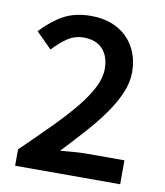

<svg xmlns="http://www.w3.org/2000/svg" viewBox="-76 -711 664 774"><g transform="rotate(10 256.5 -324.0)"><path d="M38 0V-67Q104 -131 157.5 -185Q211 -239 248.5 -285Q286 -331 306 -371Q326 -411 326 -447Q326 -498 299 -527.5Q272 -557 221 -557Q184 -557 153.5 -536Q123 -515 97 -486L33 -550Q77 -597 123.5 -622.5Q170 -648 236 -648Q282 -648 319 -634Q356 -620 382 -594.5Q408 -569 422.5 -533Q437 -497 437 -453Q437 -411 418.5 -367.5Q400 -324 368.5 -279.5Q337 -235 295 -188Q253 -141 206 -91Q231 -93 260 -95.5Q289 -98 312 -98H468V0Z"/></g></svg>

Font: TypoPRO Source Sans Pro
Style: Regular
Weight: 600
Designer: Paul D. Hunt
Foundry: Adobe Systems Incorporated
Version: Version 2.020;PS 2.000;hotconv 1.0.86;makeotf.lib2.5.63406